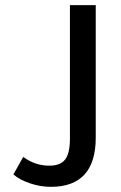

<svg xmlns="http://www.w3.org/2000/svg" viewBox="-20 -505 470 744"><path d="M32 171 70 103Q116 137 171 137Q214 137 232.5 113Q251 89 251 32V-485H351V28Q351 219 177 219Q137 219 96.5 205.5Q56 192 32 171Z"/></svg>

Font: Niramit Medium
Style: Regular
Weight: 500
Designer: Katatrad Aksorn Co.,Ltd.
Foundry: Cadson Demak Co.,Ltd.
Version: Version 1.000; ttfautohint (v1.6)